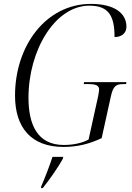

<svg xmlns="http://www.w3.org/2000/svg" viewBox="-20 -743 676 984"><path d="M305 10C377 10 437 -5 501 -35L548 -248C560 -305 577 -312 613 -312H626L628 -322H411L409 -312H432C470 -312 488 -306 488 -284C488 -275 485 -263 483 -250L434 -28C400 -9 353 0 307 0C170 0 126 -107 126 -242C126 -487 263 -714 438 -714C539 -714 567 -659 567 -553C602 -553 628 -572 628 -606C628 -677 564 -723 446 -723C215 -723 57 -508 57 -253C57 -90 139 10 305 10ZM191 213 190 221H199C233 179 279 113 302 71L304 61H249C233 110 212 164 191 213Z"/></svg>

Font: Noto Serif Display SemiCondensed Light
Style: Italic
Weight: 300
Width: 4
Italic angle: -12°
Designer: Monotype Design Team
Foundry: Monotype Imaging Inc.
Version: Version 2.009